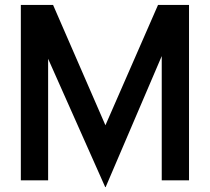

<svg xmlns="http://www.w3.org/2000/svg" viewBox="-20 -727 846 774"><path d="M174 -490V0H64V-707H194L405 -222L617 -707H742V0H632V-501L406 27H404Z"/></svg>

Font: Lineal Medium
Style: Regular
Weight: 600
Designer: Created by Frank Adebiaye with contributions from Anton Moglia & Ariel Martín Pérez
Created by Frank ADEBIAYE with FontF
Foundry: Velvetyne Type Foundry
Version: Version 2.000